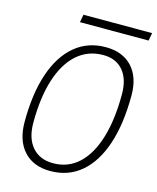

<svg xmlns="http://www.w3.org/2000/svg" viewBox="-124 -925 835 1021"><g transform="rotate(15 293.0 -414.5)"><path d="M250.5 9.8Q157.2 9.8 104.7 -47.9Q52.2 -105.5 52.2 -208Q52.2 -363.8 89.8 -474.4Q127.4 -585 198 -644Q268.6 -703.1 367.2 -703.1Q460.4 -703.1 512.7 -647Q564.9 -590.8 564.9 -490.7Q564.9 -333.5 527.6 -221.4Q490.2 -109.4 419.9 -49.8Q349.6 9.8 250.5 9.8ZM254.9 -34.2Q336.4 -34.2 394.5 -87.6Q452.6 -141.1 483.4 -241.7Q514.2 -342.3 514.2 -483.4Q514.2 -566.4 474.9 -612.8Q435.5 -659.2 365.2 -659.2Q281.2 -659.2 221.4 -606.2Q161.6 -553.2 129.9 -454.1Q98.1 -355 98.1 -215.3Q98.1 -129.9 139.6 -82Q181.2 -34.2 254.9 -34.2ZM199.2 -795.9 207 -838.9H585L577.1 -795.9Z"/></g></svg>

Font: CaskaydiaCove NFP ExtraLight
Style: Italic
Weight: 200
Italic angle: -10°
Designer: Aaron Bell
Foundry: Saja Typeworks
Version: Version 2111.001; VTT 6.35;Nerd Fonts 3.1.1